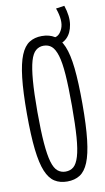

<svg xmlns="http://www.w3.org/2000/svg" viewBox="-94 -881 512 936"><g transform="rotate(-10 162.0 -413.0)"><path d="M161 10Q125 10 99 -6.5Q73 -23 56.5 -62.5Q40 -102 32 -172Q24 -242 24 -349Q24 -457 32 -527Q40 -597 56.5 -637Q73 -677 99 -693.5Q125 -710 161 -710Q198 -710 224 -693.5Q250 -677 267 -637Q284 -597 291.5 -527Q299 -457 299 -350Q299 -243 291 -173Q283 -103 266.5 -63Q250 -23 224 -6.5Q198 10 161 10ZM161 -39Q185 -39 201 -52.5Q217 -66 227.5 -100.5Q238 -135 242.5 -195.5Q247 -256 247 -349Q247 -444 242.5 -505Q238 -566 227.5 -600Q217 -634 201 -648Q185 -662 161 -662Q139 -662 122.5 -648Q106 -634 96 -599.5Q86 -565 81 -504Q76 -443 76 -349Q76 -255 81 -194.5Q86 -134 96 -100Q106 -66 122.5 -52.5Q139 -39 161 -39ZM212 -654V-692H216Q245 -692 260.5 -729Q276 -766 253 -830L295 -836Q313 -782 306.5 -741Q300 -700 276.5 -677Q253 -654 218 -654Z"/></g></svg>

Font: Georama ExtraCondensed Light
Style: Regular
Weight: 300
Width: 2
Designer: Jean-Baptiste Levee
Foundry: Production Type
Version: Version 1.000